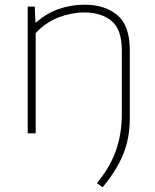

<svg xmlns="http://www.w3.org/2000/svg" viewBox="-20 -568 662 818"><path d="M417 230 393 212Q448 146 473.5 74.5Q499 3 499 -83V-353Q499 -443 455 -479Q411 -515 339 -515Q285 -515 230 -494Q175 -473 132 -427V0H98V-540H128L131 -473H135Q176.5 -510.5 229 -529.2Q281.5 -548 340 -548Q427 -548 480 -503.5Q533 -459 533 -354V-65Q533 20.5 505 89.2Q477 158 417 230Z"/></svg>

Font: Encode Sans Expanded Expanded Thin
Style: Regular
Weight: 100
Width: 7
Designer: Multiple Designers
Foundry: Impallari Type
Version: Version 3.000; ttfautohint (v1.8.3) -l 8 -r 50 -G 200 -x 14 